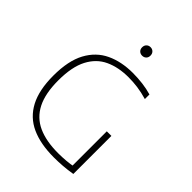

<svg xmlns="http://www.w3.org/2000/svg" viewBox="-215 -883 1006 1006"><g transform="rotate(45 288.0 -379.5)"><path d="M359 4Q259.5 4 191.8 -27Q124 -58 89 -124.5Q54 -191 54 -297Q54 -407.5 90.2 -474.5Q126.5 -541.5 190.8 -571.8Q255 -602 339 -602Q376 -602 412 -597.5Q448 -593 480 -583.5V-549.5Q440.5 -561 406.5 -565.5Q372.5 -570 339 -570Q264.5 -570 208.5 -544Q152.5 -518 121.2 -458.2Q90 -398.5 90 -297.5Q90 -201 120.2 -141.5Q150.5 -82 210.2 -54.8Q270 -27.5 359 -27.5Q388 -27.5 417 -30Q446 -32.5 470.5 -37.5L458.5 -21V-289H492.5V-7Q456.5 -1 423.5 1.5Q390.5 4 359 4ZM309 -700Q295.5 -700 286.8 -708.5Q278 -717 278 -731Q278 -745.5 286.8 -754.2Q295.5 -763 309 -763Q322.5 -763 331.2 -754.2Q340 -745.5 340 -731Q340 -717 331.2 -708.5Q322.5 -700 309 -700Z"/></g></svg>

Font: Encode Sans SC Thin
Style: Regular
Weight: 250
Designer: Multiple Designers
Foundry: Impallari Type
Version: Version 3.002